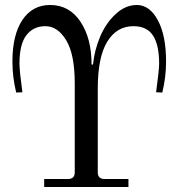

<svg xmlns="http://www.w3.org/2000/svg" viewBox="-20 -750 716 770"><path d="M606 -379.9Q618.2 -469.2 618.2 -495.1Q618.2 -569.3 593.8 -607.2Q569.3 -645 515.1 -645Q448.2 -645 410.2 -583Q372.1 -521 372.1 -394V-59.1Q372.1 -32.2 398.9 -32.2H495.1V0H157.2V-32.2H252.9Q279.8 -32.2 279.8 -59.1V-415Q279.8 -531.7 245.6 -588.4Q211.4 -645 162.1 -645Q113.8 -645 85.9 -608.9Q58.1 -572.8 58.1 -495.1Q58.1 -465.8 69.8 -379.9L44.9 -378.9Q29.8 -440.9 29.8 -502.9Q29.8 -609.9 69.8 -669.9Q109.9 -730 181.2 -730Q257.8 -730 302.5 -663.3Q347.2 -596.7 347.2 -491.2H353Q358.9 -549.3 381.6 -603Q404.3 -656.7 443.6 -693.4Q482.9 -730 528.8 -730Q580.1 -730 613 -668.9Q646 -607.9 646 -502.9Q646 -440.9 630.9 -378.9Z"/></svg>

Font: Flanker Steampunk
Style: Regular
Weight: 400
Designer: Alexey Kryukov, Leonardo Di Lena
Foundry: Alexey Kryukov, Leonardo Di Lena
Version: 1.210